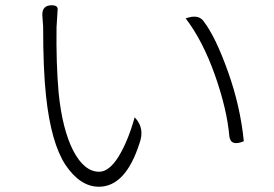

<svg xmlns="http://www.w3.org/2000/svg" viewBox="-20 -709 1040 730"><path d="M179 -689Q202 -688 199 -670L195 -606Q193 -468 203 -355Q217 -218 258 -137Q300 -56 357 -56Q395 -56 431 -114Q467 -173 492 -263Q532 -222 510 -163Q457 1 356 1Q285 1 229 -82Q174 -166 155 -344Q144 -445 144 -608L141 -650Q139 -690 179 -689ZM686 -639Q735 -657 755 -627Q800 -568 847 -436Q894 -304 907 -172Q857 -151 852 -191Q843 -294 797 -424Q751 -554 686 -639Z"/></svg>

Font: Swei Half Moon CJK SC
Style: Light
Weight: 300
Version: Version 2.071